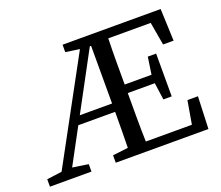

<svg xmlns="http://www.w3.org/2000/svg" viewBox="-112 -832 1145 995"><g transform="rotate(-20 460.0 -334.5)"><path d="M5 0V-41L88 -52L395 -617L318 -628V-669H859L866 -492H808L786 -619H552Q550 -555 550 -491Q550 -427 550 -365H698L712 -460H758V-224H712L699 -318H550Q550 -243 550 -178Q550 -113 552 -50H806L828 -178H886L879 0H368V-41L453 -51Q454 -99 454.5 -147.5Q455 -196 455 -249H252L147 -54L234 -41V0ZM455 -295V-613H448L277 -295Z"/></g></svg>

Font: Source Serif Pro
Style: Regular
Weight: 400
Designer: Frank Grießhammer
Foundry: Adobe Systems Incorporated
Version: Version 2.000;PS 1.000;hotconv 16.6.51;makeotf.lib2.5.65220